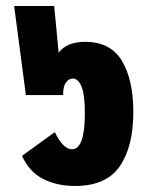

<svg xmlns="http://www.w3.org/2000/svg" viewBox="-20 -604 496 638"><path d="M229 14Q170 14 124 -9Q78 -32 53 -86L162 -165Q190 -108 219 -108Q262 -108 262 -228Q262 -289 251 -316Q240 -343 222 -343Q208 -343 198.5 -329Q189 -315 190 -288H66L27 -584H160L175 -429Q202 -465 263 -465Q347 -465 385 -402Q423 -339 423 -232Q423 -117 378 -51.5Q333 14 229 14Z"/></svg>

Font: Noto Sans Thai Cond Blk
Style: Regular
Weight: 900
Width: 3
Designer: Monotype Design Team
Foundry: Monotype Imaging Inc.
Version: Version 2.002; ttfautohint (v1.8.4.7-5d5b)